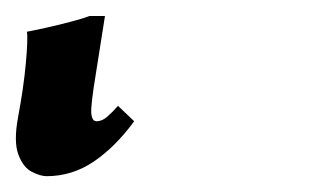

<svg xmlns="http://www.w3.org/2000/svg" viewBox="-378 31 398 244"><path d="M-207.5 185.1Q-231 217.3 -258.5 236.1Q-286.1 254.9 -318.8 254.9Q-326.7 254.9 -337.6 249.3Q-348.6 243.7 -354.7 227.3Q-360.8 210.9 -355 179.7Q-348.1 143.1 -345.2 111.8Q-342.3 80.6 -343.8 71.3Q-335.4 69.8 -320.1 66.4Q-304.7 63 -288.8 58.8Q-272.9 54.7 -264.2 51.3H-244.6L-256.3 125.5Q-262.7 164.1 -262 174.6Q-261.2 185.1 -255.4 185.1Q-248.5 185.1 -242.2 179.7Q-235.8 174.3 -228 165.5Z"/></svg>

Font: Gentium Plus
Style: Bold Italic
Weight: 700
Italic angle: -8°
Designer: Victor Gaultney, Annie Olsen, Iska Routamaa, Becca Hirsbrunner
Foundry: SIL International
Version: Version 6.101